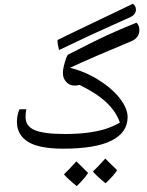

<svg xmlns="http://www.w3.org/2000/svg" viewBox="-20 -772 762 997"><path d="M316.4 -76.2Q384.3 -76.2 434.8 -83Q485.4 -89.8 522.7 -100.8Q560.1 -111.8 602.5 -135.3Q584 -190.9 533.7 -239Q483.4 -287.1 393.1 -331.1Q379.4 -327.6 368.2 -327.6Q341.3 -327.6 324 -346.4Q306.6 -365.2 306.6 -392.6Q306.6 -414.6 317.1 -450Q327.6 -485.4 333.5 -488.3Q467.8 -557.6 534.7 -588.4Q601.6 -619.1 688.5 -654.3Q703.6 -641.1 703.6 -616.2L703.1 -607.4Q698.2 -572.8 661.1 -557.6Q456.5 -472.7 343.3 -419.9Q421.4 -400.9 491.2 -357.4Q561 -314 601.8 -261.7Q642.6 -209.5 642.6 -164.1Q642.6 -84 559.3 -42Q476.1 0 307.6 0Q182.6 0 125.2 -35.9Q67.9 -71.8 67.9 -140.6Q67.9 -173.8 81.1 -204.6H116.7Q112.8 -187 112.8 -164.1Q112.8 -117.2 159.2 -96.7Q205.6 -76.2 316.4 -76.2ZM355.5 -575.2ZM449.7 29.3ZM175.3 -406.2ZM449.7 51.8ZM286.6 -512.2Q278.3 -546.4 278.3 -559.1Q278.3 -564 280.3 -564.9L330.6 -589.8L669.9 -752.4Q686 -740.2 686 -722.2L685.5 -715.3Q681.2 -694.3 657.2 -683.1L597.2 -656.2Q469.7 -600.1 286.6 -512.2ZM327.1 -646.5ZM437.5 126Q419.4 154.8 378.4 194.3Q333.5 158.2 312 133.3Q338.4 108.9 376.5 65.9Q385.3 75.2 437.5 126ZM588.4 111.8Q570.3 140.1 528.3 179.7Q484.9 145 462.4 118.7Q484.9 98.1 526.9 51.3Q535.6 61 588.4 111.8ZM450.7 128.9ZM448.7 51.3ZM451.7 204.1Z"/></svg>

Font: Noto Naskh Arabic
Style: Regular
Weight: 400
Designer: Monotype Design team
Foundry: Monotype Imaging Inc.
Version: Version 1.01